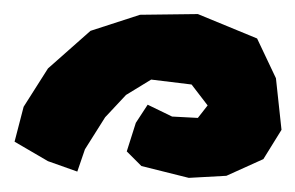

<svg xmlns="http://www.w3.org/2000/svg" viewBox="-286 -884 414 269"><path d="M-265.6 -685.5 -218.8 -658.2 -177.7 -643.6 -167 -674.8 -138.7 -719.7 -109.4 -751 -74.2 -772.5 -17.6 -765.6 4.9 -736.3 -8.8 -718.8 -44.9 -720.7 -79.1 -737.3 -95.7 -711.9 -108.4 -671.9 -87.9 -651.4 -21.5 -634.8 31.2 -637.7 83 -661.1 108.4 -702.1 100.6 -774.4 74.2 -830.1 -8.8 -864.3 -89.8 -863.3 -159.2 -840.8 -218.8 -788.1 -252.9 -734.4Z"/></svg>

Font: MaokenAssortedSans-TC
Style: Regular
Weight: 500
Version: Version 0.83